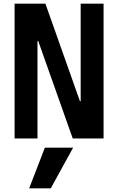

<svg xmlns="http://www.w3.org/2000/svg" viewBox="-20 -750 640 1040"><path d="M255 270H138L223 50H376ZM59 0V-730H226L413 -202H417V-730H541V0H374L187 -528H183V0Z"/></svg>

Font: M PLUS Code Latin Expanded SemiBold
Style: Regular
Weight: 600
Width: 7
Designer: Coji Morishita
Foundry: UNDERFOREST DESIGN
Version: Version 1.002; ttfautohint (v1.8.3)